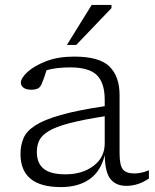

<svg xmlns="http://www.w3.org/2000/svg" viewBox="-20 -752 630 782"><path d="M494.5 5Q453 5 430.5 -22Q408 -49 406.5 -120Q390.5 -54 344.5 -22Q298.5 10 228 10Q63.5 10 63.5 -125Q63.5 -160.5 75.8 -189.2Q88 -218 123.5 -241Q159 -264 227 -283.5Q295 -303 406.5 -319.5V-345.5Q406.5 -414 374.8 -445.8Q343 -477.5 265.5 -477.5Q210 -477.5 169.5 -466Q159.5 -432.5 149.5 -409.5Q143 -395 132.5 -390.8Q122 -386.5 109 -386.5Q86.5 -386.5 75.8 -394.8Q65 -403 65 -415Q65 -434 92.2 -459Q119.5 -484 168.2 -502.8Q217 -521.5 281.5 -521.5Q386 -521.5 426.5 -480.5Q467 -439.5 467 -365.5V-128.5Q467 -78 480.8 -61.8Q494.5 -45.5 528 -45.5Q554.5 -45.5 586.5 -58.5V-25Q543 5 494.5 5ZM130 -133.5Q130 -87.5 157.8 -64.8Q185.5 -42 247 -42Q315.5 -42 361 -76.5Q406.5 -111 406.5 -167.5V-278.5Q317 -264.5 262 -250Q207 -235.5 178.5 -218.2Q150 -201 140 -180.2Q130 -159.5 130 -133.5ZM252.5 -569 353.5 -732H434V-719L290.5 -569Z"/></svg>

Font: Newsreader 6pt Light
Style: Regular
Weight: 300
Designer: Hugues Gentile
Foundry: Production Type
Version: Version 1.003; ttfautohint (v1.8.3)